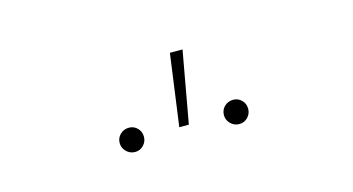

<svg xmlns="http://www.w3.org/2000/svg" viewBox="-35 -922 645 351"><g transform="rotate(-15 287.0 -746.5)"><path d="M385.7 -667Q376 -667 369.1 -673.8Q362.3 -680.7 362.3 -689.9Q362.3 -699.7 369.1 -706.3Q376 -712.9 385.7 -712.9Q395 -712.9 401.6 -706.3Q408.2 -699.7 408.2 -689.9Q408.2 -680.7 401.6 -673.8Q395 -667 385.7 -667ZM188.5 -667Q178.7 -667 171.9 -673.8Q165 -680.7 165 -689.9Q165 -699.7 171.9 -706.3Q178.7 -712.9 188.5 -712.9Q197.8 -712.9 204.3 -706.3Q210.9 -699.7 210.9 -689.9Q210.9 -680.7 204.3 -673.8Q197.8 -667 188.5 -667ZM277.8 -689.9 296.4 -825.7H320.3L295.9 -689.9Z"/></g></svg>

Font: Inter 17pt Thin
Style: Regular
Weight: 250
Version: Version 4.001;git-66647c0bb